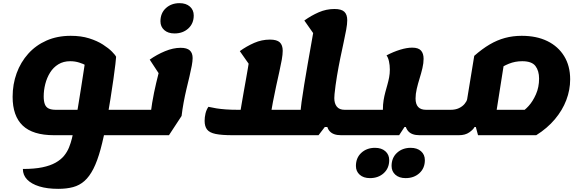

<svg xmlns="http://www.w3.org/2000/svg" viewBox="-20 -832 3691 1217"><path d="M624 25 661 -136H800L774 25ZM349 365Q279 365 229 349.5Q179 334 152 306Q125 278 125 239Q198 239 248.5 228.5Q299 218 332.5 199Q366 180 386 155.5Q406 131 417.5 102.5Q429 74 436 45Q444 12 454 -39.5Q464 -91 474 -151.5Q484 -212 493.5 -272.5Q503 -333 511 -385.5Q519 -438 524 -472V-418Q509 -427 482 -435.5Q455 -444 425 -444Q382 -444 350 -424.5Q318 -405 297.5 -372Q277 -339 267 -299.5Q257 -260 257 -221Q257 -191 264 -172Q271 -153 288 -144.5Q305 -136 335 -136H489V25H322Q188 25 124 -36Q60 -97 60 -218Q60 -298 85.5 -368Q111 -438 159 -491.5Q207 -545 275 -575Q343 -605 428 -605Q494 -605 545 -589Q596 -573 632.5 -549.5Q669 -526 690 -504.5Q711 -483 716 -472Q716 -464 711.5 -426Q707 -388 699 -330.5Q691 -273 680 -204.5Q669 -136 657 -67Q638 39 617.5 114Q597 189 572 238Q547 287 515.5 315Q484 343 443 354Q402 365 349 365ZM774 25 800 -136Q818 -136 821.5 -114.5Q825 -93 819 -55Q813 -18 802.5 3.5Q792 25 774 25Z M775 25 801 -136H1013L935 -114Q939 -147 944.5 -180Q950 -213 956.5 -245Q963 -277 970 -306Q977 -335 983.5 -361Q990 -387 995 -408L994 -355L929 -454Q974 -486 1026 -507.5Q1078 -529 1125 -529Q1165 -529 1183 -512.5Q1201 -496 1201 -464Q1201 -445 1195.5 -415Q1190 -385 1181 -347.5Q1172 -310 1162 -268Q1152 -226 1144 -182.5Q1136 -139 1131 -97L1051 25ZM775 25Q757 25 753.5 3Q750 -19 756 -56Q762 -93 772.5 -114.5Q783 -136 801 -136ZM1086 -620Q1045 -620 1021 -641.5Q997 -663 997 -697Q997 -749 1031.5 -780.5Q1066 -812 1118 -812Q1159 -812 1183.5 -790.5Q1208 -769 1208 -734Q1208 -683 1173.5 -651.5Q1139 -620 1086 -620Z M2141 25Q2092 25 2069.5 -0.5Q2047 -26 2047 -78L2120 -27H1985L2106 -288Q2103 -265 2101 -245.5Q2099 -226 2099 -210Q2099 -176 2115 -156Q2131 -136 2165 -136H2286L2260 25ZM1454 25Q1385 25 1346.5 17Q1308 9 1292.5 -11Q1277 -31 1277 -66Q1277 -89 1282.5 -112.5Q1288 -136 1301 -155Q1327 -149 1352.5 -145Q1378 -141 1411.5 -138.5Q1445 -136 1492 -136H1571L1498 -92Q1504 -129 1511 -169.5Q1518 -210 1525 -250.5Q1532 -291 1539 -329Q1546 -367 1551.5 -400.5Q1557 -434 1561 -460L1594 -374L1500 -508Q1543 -539 1591 -560Q1639 -581 1691 -581Q1735 -581 1753.5 -563.5Q1772 -546 1772 -510Q1772 -487 1766 -453Q1760 -419 1750.5 -377Q1741 -335 1730.5 -286.5Q1720 -238 1710 -186Q1700 -134 1693 -81L1635 -136H1952L1885 -115Q1885 -137 1891.5 -185.5Q1898 -234 1908.5 -297Q1919 -360 1930.5 -427Q1942 -494 1953 -554.5Q1964 -615 1971 -657L2003 -568L1909 -702Q1952 -733 2000 -754Q2048 -775 2100 -775Q2144 -775 2162.5 -757.5Q2181 -740 2181 -704Q2181 -680 2174.5 -644Q2168 -608 2158 -562.5Q2148 -517 2137 -463.5Q2126 -410 2116 -350.5Q2106 -291 2099.5 -227.5Q2093 -164 2093 -98L1999 25ZM2260 25 2286 -136Q2304 -136 2307.5 -114.5Q2311 -93 2305 -55Q2299 -18 2288.5 3.5Q2278 25 2260 25Z M2261 25 2287 -136H2473L2407 -70V-138Q2407 -170 2411.5 -197Q2416 -224 2422.5 -248Q2429 -272 2435.5 -295Q2442 -318 2446.5 -341.5Q2451 -365 2451 -391Q2451 -419 2445.5 -443.5Q2440 -468 2430 -481Q2474 -504 2516.5 -517Q2559 -530 2593 -530Q2632 -530 2648.5 -511.5Q2665 -493 2665 -459Q2665 -432 2657.5 -400Q2650 -368 2639.5 -334.5Q2629 -301 2621.5 -268.5Q2614 -236 2614 -208Q2614 -172 2630.5 -154Q2647 -136 2681 -136H2767L2741 25H2639Q2590 25 2567.5 -0.5Q2545 -26 2545 -78L2593 -27H2544L2510 25ZM2741 25 2767 -136Q2785 -136 2788.5 -114.5Q2792 -93 2786 -55Q2780 -18 2769.5 3.5Q2759 25 2741 25ZM2261 25Q2243 25 2239.5 3Q2236 -19 2242 -56Q2248 -93 2258.5 -114.5Q2269 -136 2287 -136ZM2551 297Q2510 297 2486 275.5Q2462 254 2462 220Q2462 168 2496.5 136.5Q2531 105 2583 105Q2624 105 2648.5 126.5Q2673 148 2673 183Q2673 234 2638.5 265.5Q2604 297 2551 297ZM2325 297Q2284 297 2260 275.5Q2236 254 2236 220Q2236 168 2270.5 136.5Q2305 105 2357 105Q2398 105 2422.5 126.5Q2447 148 2447 183Q2447 234 2412.5 265.5Q2378 297 2325 297Z M2742 25 2768 -136H2836Q2867 -136 2889 -146.5Q2911 -157 2924.5 -173Q2938 -189 2941 -203L2986 -478Q3036 -522 3083.5 -550Q3131 -578 3181 -591.5Q3231 -605 3287 -605Q3381 -605 3449.5 -571.5Q3518 -538 3556 -476Q3594 -414 3594 -329Q3594 -262 3569.5 -197.5Q3545 -133 3497 -76Q3449 -19 3379 25H3010L2996 -27H2988Q2980 -11 2954.5 7Q2929 25 2889 25ZM3118 -71 3062 -136H3372L3285 -123Q3304 -131 3330.5 -160Q3357 -189 3377 -234Q3397 -279 3397 -334Q3397 -383 3374 -413.5Q3351 -444 3290 -444Q3245 -444 3205.5 -428Q3166 -412 3142 -392L3182 -477ZM2742 25Q2724 25 2720.5 3Q2717 -19 2723 -56Q2729 -93 2739.5 -114.5Q2750 -136 2768 -136Z"/></svg>

Font: Lemonada
Style: Regular
Weight: 400
Designer: Mohamed Gaber (Arabic), Eduardo Tunni (Latin)
Foundry: Kief Type Foundry
Version: Version 4.005